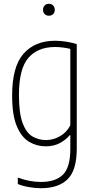

<svg xmlns="http://www.w3.org/2000/svg" viewBox="-20 -763 497 1013"><path d="M196 230Q166 230 132.8 224.2Q99.5 218.5 74 208V174Q107 186 137.2 191.5Q167.5 197 196 197Q272.5 197 311.8 158.8Q351 120.5 351 23V-50H348Q330 -27.5 297.8 -9.2Q265.5 9 221 9Q174 9 133.8 -14.8Q93.5 -38.5 68.8 -96.8Q44 -155 44 -259Q44 -411.5 104.2 -479.8Q164.5 -548 271 -548Q299.5 -548 331.8 -542.8Q364 -537.5 385 -530V21Q385 135 336.8 182.5Q288.5 230 196 230ZM223 -24Q260.5 -24 296 -44Q331.5 -64 351 -102V-505Q336 -509 313.8 -512Q291.5 -515 271 -515Q179.5 -515 129.8 -457.8Q80 -400.5 80 -263Q80 -165.5 99.2 -114Q118.5 -62.5 151 -43.2Q183.5 -24 223 -24ZM238 -680Q224.5 -680 215.8 -688.5Q207 -697 207 -711Q207 -725.5 215.8 -734.2Q224.5 -743 238 -743Q251.5 -743 260.2 -734.2Q269 -725.5 269 -711Q269 -697 260.2 -688.5Q251.5 -680 238 -680Z"/></svg>

Font: Encode Sans Condensed Condensed Thin
Style: Regular
Weight: 100
Width: 3
Designer: Multiple Designers
Foundry: Impallari Type
Version: Version 3.000; ttfautohint (v1.8.3) -l 8 -r 50 -G 200 -x 14 